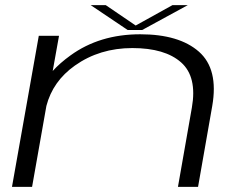

<svg xmlns="http://www.w3.org/2000/svg" viewBox="-20 -725 962 745"><path d="M26.5 0 130.5 -586H209L184.5 -449.5Q212.5 -480.5 253.5 -510Q366.5 -592 524 -592Q675 -592 751.8 -524.5Q828.5 -457 803.5 -313.5L748.5 0H670.5L724.5 -307.5Q745.5 -427 682.8 -482.8Q620 -538.5 493.5 -538.5Q366.5 -538.5 270.5 -470.5Q185 -410 160 -314L104.5 0ZM475.5 -608.5 332 -705H390.5L506.5 -626L649 -705H708.5L531.5 -608.5Z"/></svg>

Font: Anybody UltraExpanded Light
Style: Italic
Weight: 300
Width: 9
Italic angle: -10°
Designer: Tyler Finck
Foundry: Etcetera Type Company
Version: Version 1.010; ttfautohint (v1.8.3) -l 8 -r 50 -G 200 -x 14 